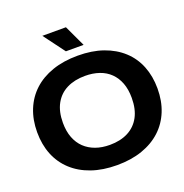

<svg xmlns="http://www.w3.org/2000/svg" viewBox="-161 -1079 1182 1232"><g transform="rotate(-20 430.0 -463.0)"><path d="M431 9Q334 9 257.5 -17.5Q181 -44 127.5 -93.5Q74 -143 46.5 -211.5Q19 -280 19 -365Q19 -449 47 -518Q75 -587 128 -636Q181 -685 257.5 -711.5Q334 -738 431 -738Q528 -738 603.5 -711.5Q679 -685 732.5 -636Q786 -587 813.5 -518Q841 -449 841 -365Q841 -280 813 -211Q785 -142 732 -93Q679 -44 603 -17.5Q527 9 431 9ZM431 -129Q503 -129 555.5 -156Q608 -183 636.5 -235.5Q665 -288 665 -365Q665 -423 648.5 -466.5Q632 -510 601.5 -540Q571 -570 527.5 -585Q484 -600 431 -600Q359 -600 306 -573.5Q253 -547 224 -494.5Q195 -442 195 -365Q195 -307 212 -263Q229 -219 260 -189.5Q291 -160 334 -144.5Q377 -129 431 -129ZM370 -790 262 -935H423L491 -790Z"/></g></svg>

Font: Mona Sans Expanded
Style: Bold
Weight: 700
Width: 7
Designer: Deni Anggara
Foundry: GitHub
Version: Version 2.000